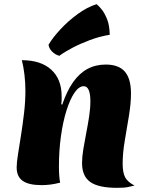

<svg xmlns="http://www.w3.org/2000/svg" viewBox="-20 -887 706 922"><path d="M279 -385Q301 -450 331 -492.5Q361 -535 400 -556Q439 -577 488 -577Q550 -577 579.5 -543Q609 -509 609 -438Q609 -390 599 -330Q589 -270 579 -210.5Q569 -151 569 -101Q569 -58 581 -35.5Q593 -13 626 4Q610 8 593.5 11.5Q577 15 542 15Q453 15 413.5 -13Q374 -41 374 -104Q374 -133 380 -170Q386 -207 394 -247.5Q402 -288 408 -327.5Q414 -367 414 -400Q414 -473 382 -473Q359 -473 337.5 -441.5Q316 -410 299 -355.5Q282 -301 272.5 -232Q263 -163 263 -88Q263 -63 264.5 -43Q266 -23 269 -10Q242 -3 220.5 -0.5Q199 2 180 2Q118 2 89 -18.5Q60 -39 60 -83Q60 -106 66.5 -146.5Q73 -187 81 -238Q89 -289 95.5 -344Q102 -399 102 -451Q102 -490 97.5 -528Q93 -566 85 -598Q176 -598 226 -552.5Q276 -507 276 -425Q276 -416 276 -408Q276 -400 274 -386ZM213 -672Q233 -706 270 -746Q307 -786 353 -819.5Q399 -853 444 -867Q454 -859 468 -842Q482 -825 494 -795.5Q506 -766 507 -720Q458 -712 411.5 -694.5Q365 -677 327 -657Q289 -637 265 -619Q246 -624 231 -638.5Q216 -653 213 -672Z"/></svg>

Font: Merienda Black
Style: Regular
Weight: 900
Designer: Eduardo Rodriguez Tunni
Foundry: Eduardo Rodriguez Tunni
Version: Version 2.001